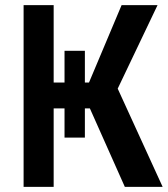

<svg xmlns="http://www.w3.org/2000/svg" viewBox="-20 -731 656 751"><path d="M596.2 -710.9 440.4 -384.3 616.2 0H468.3L331.5 -307.1H312V-192.9H232.4V-307.1H189.9V0H72.3V-710.9H189.9V-408.2H232.4V-532.2H312V-408.2H328.1L455.6 -710.9Z"/></svg>

Font: Roboto Mono
Style: Regular
Weight: 500
Designer: Google
Version: Version 2.000986; 2015; ttfautohint (v1.3)